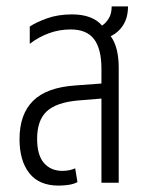

<svg xmlns="http://www.w3.org/2000/svg" viewBox="-20 -571 455 600"><path d="M163 9Q102 9 71.5 -30Q41 -69 41 -136Q41 -214 83.5 -256Q126 -298 216 -304L297 -310V-356Q297 -418 274 -448.5Q251 -479 201 -479Q165 -479 132.5 -467Q100 -455 73 -434V-488Q92 -501 126.5 -513.5Q161 -526 205 -526Q269 -526 299 -491Q312 -500 320.5 -514.5Q329 -529 329 -551H380Q380 -517 365.5 -493.5Q351 -470 326 -458Q339 -440 345 -415Q351 -390 351 -360V0H297V-263L224 -257Q156 -251 126 -223Q96 -195 96 -137Q96 -86 117.5 -61.5Q139 -37 175 -37Q197 -37 215 -45L222 -2Q211 4 195.5 6.5Q180 9 163 9Z"/></svg>

Font: Noto Sans Thai UI ExtCond Light
Style: Regular
Weight: 300
Width: 2
Designer: Monotype Design Team
Foundry: Monotype Imaging Inc.
Version: Version 2.000; ttfautohint (v1.8.4.7-5d5b)